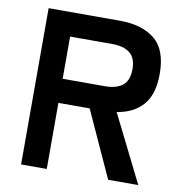

<svg xmlns="http://www.w3.org/2000/svg" viewBox="-79 -774 799 847"><g transform="rotate(10 320.5 -350.0)"><path d="M71 0V-700H391Q489 -700 546.5 -654Q604 -608 604 -499Q604 -407 562 -359.5Q520 -312 446 -301L596 0H461L326 -296H186V0ZM186 -404H375Q426 -404 454 -426Q482 -448 482 -499Q482 -549 454 -571Q426 -593 375 -593H186Z"/></g></svg>

Font: Zen Kaku Gothic Antique
Style: Bold
Weight: 700
Designer: Yoshimichi Ohira
Foundry: Positype
Version: Version 1.001